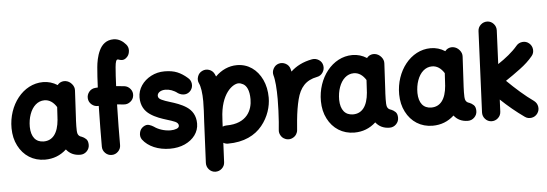

<svg xmlns="http://www.w3.org/2000/svg" viewBox="-63 -1068 4449 1562"><g transform="rotate(-5 2161.0 -287.0)"><path d="M555.2 52.2C575.7 52.2 593.3 44.9 607.9 30.3C622.6 15.6 629.9 -2 629.9 -22C629.9 -43.9 624.5 -60.1 613.8 -70.3C602.5 -80.6 591.3 -87.9 579.6 -92.3C550.3 -100.1 544.4 -119.6 543 -143.6C542.5 -151.9 542 -165 542.5 -182.1C543 -199.2 543.5 -214.4 543.9 -228.5C544.4 -233.4 544.4 -238.3 544.9 -243.2L557.1 -471.7C558.6 -491.2 552.2 -509.3 538.1 -525.9C523.9 -542.5 506.8 -552.2 486.8 -555.2C460 -558.6 435.1 -547.9 420.9 -528.3C385.3 -551.3 345.7 -563 303.2 -563C139.2 -563 14.6 -399.4 16.1 -210.9C16.6 -157.2 27.3 -109.4 48.8 -67.9C91.3 16.1 168.9 66.9 266.1 66.9C333.5 66.9 392.1 44.4 441.4 -1C467.3 32.7 504.9 52.2 555.2 52.2ZM268.1 -81.5C203.1 -81.5 166.5 -127.4 165 -209C165 -246.6 170.4 -280.8 181.6 -312C203.6 -374 246.6 -414.6 301.8 -414.6C342.8 -414.6 375.5 -391.1 400.9 -350.6L396 -266.1C395.5 -264.2 395.5 -262.2 395.5 -260.3C395 -256.8 395 -252.9 395 -248.5C385.7 -136.7 340.3 -81.5 268.1 -81.5Z M655.3 -399.4C656.7 -378.9 665.5 -361.8 681.2 -348.6C696.8 -335.4 714.8 -329.1 735.4 -330.6H738.8C737.3 -270 736.3 -210.4 735.8 -152.3C735.4 -94.2 734.9 -42.5 734.9 2C734.9 22 742.2 39.6 756.8 54.2C771.5 68.8 789.1 76.2 809.1 76.2C829.6 76.2 847.2 68.8 861.8 54.2C876.5 39.6 883.8 22 883.8 2C883.8 -42 884.3 -93.3 884.8 -151.9C885.3 -210 886.7 -269.5 888.2 -329.6C905.8 -328.1 923.8 -326.7 941.9 -324.7C961.9 -322.3 980.5 -327.6 997.1 -340.8C1013.2 -353.5 1022.5 -369.6 1024.9 -389.6C1027.3 -409.7 1022.5 -428.2 1009.3 -444.3C996.1 -460.4 979.5 -469.7 959.5 -472.2C936.5 -474.6 914.6 -477.1 893.6 -478.5C896 -536.6 898.9 -589.4 902.8 -632.8C906.7 -677.7 914.1 -693.4 924.3 -693.4C929.7 -693.4 936 -691.4 944.3 -688C965.3 -683.6 983.9 -685.1 1005.9 -710.9C1015.6 -722.2 1021 -737.8 1022.5 -757.8C1023.4 -777.3 1017.6 -793.9 1005.4 -808.1C983.4 -834 950.2 -859.9 904.8 -859.9C846.2 -859.9 809.6 -826.2 788.1 -780.8C766.1 -735.4 757.8 -682.6 754.4 -645.5C750 -598.1 746.6 -541 744.1 -480.5C737.3 -480 730.5 -479.5 724.1 -479C703.6 -477.5 686.5 -469.2 673.3 -453.6C660.2 -437.5 653.8 -419.4 655.3 -399.4Z M1493.7 -390.1C1505.9 -406.2 1511.2 -424.3 1508.8 -444.8C1506.3 -464.8 1497.1 -481.4 1481 -494.1C1455.1 -517.1 1427.7 -534.7 1399.4 -546.4C1371.1 -558.1 1336.4 -564 1295.9 -564C1255.9 -564 1219.2 -555.2 1185.5 -537.6C1118.7 -502.4 1075.2 -440.9 1075.2 -370.1C1075.2 -301.8 1104.5 -257.8 1147.5 -228.5C1189.9 -199.2 1240.7 -182.6 1283.7 -169.4C1308.6 -162.1 1329.6 -154.8 1347.7 -147C1365.2 -138.7 1374 -127.9 1374 -114.3C1374 -103.5 1367.2 -95.2 1353 -89.8C1338.9 -84.5 1322.8 -81.5 1304.2 -81.5C1251 -81.5 1200.2 -101.1 1170.9 -123C1160.6 -129.9 1148.4 -135.7 1133.3 -140.6C1118.2 -145 1102.1 -142.1 1085.4 -130.9C1068.4 -119.6 1058.1 -104 1054.2 -83.5C1049.8 -63 1053.2 -44.4 1064.5 -27.8C1109.4 32.2 1191.4 66.9 1286.6 66.9C1331.5 66.9 1372.1 59.1 1407.7 43C1479 10.7 1523.4 -47.9 1523.4 -117.7C1523.4 -183.6 1494.6 -226.6 1452.6 -254.9C1410.6 -283.2 1360.4 -299.3 1317.4 -312.5C1292 -319.8 1270 -328.1 1252 -336.4C1233.4 -344.7 1224.1 -356 1224.1 -370.1C1224.1 -395.5 1251.5 -414.6 1290.5 -414.6C1321.8 -414.6 1358.4 -402.8 1390.1 -377.4C1427.2 -354.5 1468.8 -358.4 1493.7 -390.1Z M1637.2 285.6C1657.2 286.1 1675.3 279.8 1690.4 266.1C1705.6 252.4 1713.9 235.4 1714.8 214.8L1722.2 56.6C1733.9 63.5 1746.1 66.9 1759.3 66.9C1891.6 66.9 1982.9 19 2040 -51.3C2097.2 -121.1 2122.1 -205.1 2122.1 -277.3C2122.1 -332.5 2111.8 -381.3 2091.8 -424.3C2051.3 -510.3 1978.5 -563 1887.2 -563C1820.3 -563 1759.3 -534.7 1710.4 -485.8C1707.5 -493.2 1704.6 -500.5 1701.2 -507.3C1691.9 -525.4 1677.7 -538.1 1658.2 -544.4C1638.7 -550.8 1619.6 -549.3 1601.6 -540.5C1583.5 -531.7 1570.8 -517.6 1564.5 -498C1557.6 -478.5 1558.6 -459.5 1567.4 -441.4C1573.7 -429.2 1578.6 -410.2 1583 -383.3C1586.9 -356.4 1588.9 -326.7 1588.9 -294.4C1588.9 -246.1 1585.9 -191.9 1582 -127.9L1566.4 208C1565.9 228 1572.3 246.1 1585.9 261.2C1599.6 276.4 1616.7 284.7 1637.2 285.6ZM1730.5 -119.1C1731 -122.6 1731 -126.5 1731.4 -131.3C1731.9 -133.8 1731.9 -136.7 1731.9 -139.2C1739.7 -345.7 1841.3 -414.6 1887.2 -414.6C1898.4 -414.6 1911.1 -410.6 1924.8 -403.3C1951.7 -388.2 1973.6 -351.6 1973.6 -277.3C1973.6 -190.9 1929.7 -81.5 1759.3 -81.5C1748.5 -81.5 1738.3 -79.1 1728.5 -74.7Z M2247.6 74.2C2260.3 75.7 2272.5 73.7 2284.2 68.4C2303.7 60.1 2317.4 45.9 2324.7 25.9C2327.1 20 2328.6 13.7 2329.1 7.3C2331.5 -17.1 2334 -43.5 2335.9 -72.3C2342.3 -138.7 2351.6 -195.3 2363.8 -242.7C2387.7 -336.4 2434.6 -392.6 2528.3 -410.6C2548.3 -414.1 2564.5 -424.8 2575.7 -442.4C2586.9 -459.5 2590.8 -478 2587.4 -498C2584 -518.1 2573.2 -534.2 2556.2 -545.4C2538.6 -556.6 2520 -560.5 2500 -557.1C2424.3 -543 2368.2 -512.7 2325.2 -472.2C2323.7 -480.5 2321.8 -488.3 2319.3 -495.6C2314 -514.6 2301.8 -529.3 2283.7 -539.1C2265.1 -548.8 2246.1 -550.8 2227.1 -545.4C2208 -540 2193.4 -527.8 2183.6 -509.8C2173.3 -491.2 2171.4 -472.2 2176.8 -453.1C2182.1 -436.5 2186 -410.2 2189.5 -374.5C2192.4 -338.9 2193.8 -300.3 2193.8 -259.8C2193.8 -197.3 2190.4 -130.4 2186.5 -73.2C2184.6 -53.7 2183.1 -33.7 2181.2 -14.6C2181.2 -12.2 2181.2 -9.8 2180.7 -7.3C2179.2 5.4 2181.2 17.6 2186.5 29.3C2194.8 48.8 2209 62.5 2229 69.8C2234.9 72.3 2241.2 73.7 2247.6 74.2Z M3081.5 52.2C3102.1 52.2 3119.6 44.9 3134.3 30.3C3148.9 15.6 3156.2 -2 3156.2 -22C3156.2 -43.9 3150.9 -60.1 3140.1 -70.3C3128.9 -80.6 3117.7 -87.9 3106 -92.3C3076.7 -100.1 3070.8 -119.6 3069.3 -143.6C3068.8 -151.9 3068.4 -165 3068.8 -182.1C3069.3 -199.2 3069.8 -214.4 3070.3 -228.5C3070.8 -233.4 3070.8 -238.3 3071.3 -243.2L3083.5 -471.7C3085 -491.2 3078.6 -509.3 3064.5 -525.9C3050.3 -542.5 3033.2 -552.2 3013.2 -555.2C2986.3 -558.6 2961.4 -547.9 2947.3 -528.3C2911.6 -551.3 2872.1 -563 2829.6 -563C2665.5 -563 2541 -399.4 2542.5 -210.9C2543 -157.2 2553.7 -109.4 2575.2 -67.9C2617.7 16.1 2695.3 66.9 2792.5 66.9C2859.9 66.9 2918.5 44.4 2967.8 -1C2993.7 32.7 3031.2 52.2 3081.5 52.2ZM2794.4 -81.5C2729.5 -81.5 2692.9 -127.4 2691.4 -209C2691.4 -246.6 2696.8 -280.8 2708 -312C2730 -374 2772.9 -414.6 2828.1 -414.6C2869.1 -414.6 2901.9 -391.1 2927.2 -350.6L2922.4 -266.1C2921.9 -264.2 2921.9 -262.2 2921.9 -260.3C2921.4 -256.8 2921.4 -252.9 2921.4 -248.5C2912.1 -136.7 2866.7 -81.5 2794.4 -81.5Z M3720.7 52.2C3741.2 52.2 3758.8 44.9 3773.4 30.3C3788.1 15.6 3795.4 -2 3795.4 -22C3795.4 -43.9 3790 -60.1 3779.3 -70.3C3768.1 -80.6 3756.8 -87.9 3745.1 -92.3C3715.8 -100.1 3710 -119.6 3708.5 -143.6C3708 -151.9 3707.5 -165 3708 -182.1C3708.5 -199.2 3709 -214.4 3709.5 -228.5C3710 -233.4 3710 -238.3 3710.4 -243.2L3722.7 -471.7C3724.1 -491.2 3717.8 -509.3 3703.6 -525.9C3689.5 -542.5 3672.4 -552.2 3652.3 -555.2C3625.5 -558.6 3600.6 -547.9 3586.4 -528.3C3550.8 -551.3 3511.2 -563 3468.8 -563C3304.7 -563 3180.2 -399.4 3181.6 -210.9C3182.1 -157.2 3192.9 -109.4 3214.4 -67.9C3256.8 16.1 3334.5 66.9 3431.6 66.9C3499 66.9 3557.6 44.4 3606.9 -1C3632.8 32.7 3670.4 52.2 3720.7 52.2ZM3433.6 -81.5C3368.7 -81.5 3332 -127.4 3330.6 -209C3330.6 -246.6 3335.9 -280.8 3347.2 -312C3369.1 -374 3412.1 -414.6 3467.3 -414.6C3508.3 -414.6 3541 -391.1 3566.4 -350.6L3561.5 -266.1C3561 -264.2 3561 -262.2 3561 -260.3C3560.5 -256.8 3560.5 -252.9 3560.5 -248.5C3551.3 -136.7 3505.9 -81.5 3433.6 -81.5Z M4287.1 42C4298.8 25.4 4303.2 6.8 4299.8 -13.7C4296.4 -33.7 4286.1 -49.8 4270 -62C4200.2 -111.3 4126 -177.2 4057.1 -245.1C4096.7 -271 4136.7 -299.8 4178.2 -330.6C4219.7 -361.3 4253.9 -393.1 4281.7 -426.8C4294.9 -442.4 4300.3 -460.4 4298.3 -481.4C4295.9 -502 4287.1 -518.6 4271.5 -531.7C4255.9 -544.9 4237.8 -550.3 4216.8 -548.3C4195.8 -545.9 4179.2 -537.1 4166.5 -521.5C4127.4 -474.6 4067.9 -426.8 4005.9 -386.2L4018.1 -661.1C4018.6 -681.2 4012.2 -699.2 3998.5 -714.4C3984.9 -729.5 3967.8 -737.8 3947.3 -738.8C3927.2 -739.3 3909.2 -732.9 3894 -719.2C3878.9 -705.6 3870.6 -688.5 3869.6 -668L3840.3 -5.4C3839.8 14.6 3846.2 32.7 3859.9 47.9C3873.5 63 3890.6 71.3 3911.1 72.3C3931.2 72.8 3949.2 66.4 3964.4 52.7C3979.5 39.1 3987.8 22 3988.8 1.5L3993.2 -97.7C4053.2 -40.5 4116.7 12.2 4183.6 59.6C4200.2 71.8 4218.8 75.7 4239.3 72.3C4259.3 68.8 4275.4 58.6 4287.1 42Z"/></g></svg>

Font: Mikhak ExtraBold
Style: Regular
Weight: 800
Designer: Amin Abedi
Version: Version 3.2